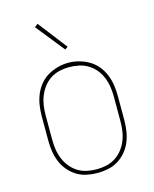

<svg xmlns="http://www.w3.org/2000/svg" viewBox="-114 -822 727 907"><g transform="rotate(-15 250.0 -369.0)"><path d="M250 8Q224 8 197.5 2.5Q171 -3 148.5 -17Q126 -31 109 -51.5Q92 -72 82 -96.5Q72 -121 68 -147.5Q64 -174 64 -200V-320Q64 -346 68 -372.5Q72 -399 82 -423.5Q92 -448 109 -469Q126 -490 149 -503.5Q172 -517 198 -524Q224 -531 250 -531Q276 -531 302 -524Q328 -517 351 -503.5Q374 -490 391 -469Q408 -448 418 -423.5Q428 -399 432 -372.5Q436 -346 436 -320V-200Q436 -174 432 -147.5Q428 -121 418 -96.5Q408 -72 391 -51.5Q374 -31 351.5 -17Q329 -3 302.5 2.5Q276 8 250 8ZM250 -10Q274 -10 297.5 -15Q321 -20 341.5 -33Q362 -46 377 -65Q392 -84 401 -106Q410 -128 413.5 -152Q417 -176 417 -200V-320Q417 -344 413.5 -368Q410 -392 401 -414.5Q392 -437 376.5 -456Q361 -475 340.5 -487.5Q320 -500 296 -505Q272 -510 248 -510Q224 -510 200.5 -504.5Q177 -499 157 -486Q137 -473 122.5 -454Q108 -435 99 -413Q90 -391 86.5 -367.5Q83 -344 83 -320V-200Q83 -176 86.5 -152Q90 -128 99 -106Q108 -84 123 -65Q138 -46 158.5 -33Q179 -20 202.5 -15Q226 -10 250 -10ZM253 -595 142 -734 158 -746 267 -605Z"/></g></svg>

Font: Zed Mono Thin
Style: Regular
Weight: 100
Monospace: yes
Designer: Belleve Invis
Foundry: Belleve Invis
Version: Version 1.0.0; ttfautohint (v1.8.4)